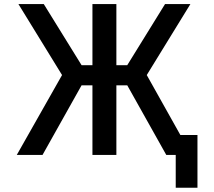

<svg xmlns="http://www.w3.org/2000/svg" viewBox="-20 -751 1040 932"><path d="M787.1 1 597.7 -336.9H544.9V1H428.7V-336.9H376L186.5 1H61.5L281.2 -386.7L69.3 -731.4H192.4L376 -434.6H428.7V-731.4H544.9V-434.6H597.7L781.2 -731.4H904.3L692.4 -386.7L855.5 -95.7H938.5V160.2H833V1Z"/></svg>

Font: Gen Shin Gothic Monospace Medium
Style: Regular
Weight: 500
Designer: [Source Han Sans]
Ryoko NISHIZUKA  (kana & ideographs); Paul D. Hunt (Latin, Greek & Cyrillic); Wenlong ZHANG  (bopomofo
Version: Version 1.002.20150607